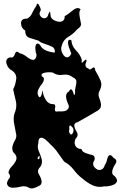

<svg xmlns="http://www.w3.org/2000/svg" viewBox="-20 -1032 689 1074"><path d="M137.7 16.1Q127 9.8 113.3 9.8Q105.5 9.8 95.7 12.2Q73.2 18.1 53.7 18.1Q52.7 18.1 50.8 18.1Q40 18.1 31.2 13.2Q22.5 8.3 18.6 -5.4Q21.5 -22.9 32.2 -34.7Q36.1 -39.6 36.1 -45.4Q36.1 -54.2 27.3 -65.4Q29.3 -83.5 43.9 -98.6Q58.6 -113.3 67.4 -129.9Q72.3 -138.7 72.3 -148.4Q72.3 -158.2 64.5 -169.9Q53.7 -179.2 50.8 -188.5Q48.8 -194.8 48.8 -201.7Q48.8 -205.1 48.8 -208Q51.8 -226.6 63.5 -246.6Q71.3 -260.3 71.3 -273.4Q71.3 -279.8 69.3 -286.1Q63.5 -317.9 57.6 -349.1Q56.6 -357.9 56.6 -367.2Q56.6 -389.6 66.4 -411.6Q71.3 -427.2 71.3 -443.4Q71.3 -458 67.4 -472.7Q59.6 -502.9 53.7 -532.7Q66.4 -556.6 70.3 -587.9Q71.3 -591.3 71.3 -594.7Q71.3 -621.6 45.9 -638.2Q28.3 -647 19.5 -667.5Q14.6 -678.7 14.6 -687.5Q15.6 -694.8 18.6 -700.7Q22.5 -706.1 29.3 -709Q34.2 -710.9 41 -710.9Q43.9 -710.9 48.8 -710.4Q57.6 -714.4 61.5 -725.6Q64.5 -736.8 70.3 -741.2Q72.3 -742.7 75.2 -742.7Q76.2 -742.7 78.1 -742.2Q82 -740.7 90.8 -733.9Q108.4 -731 130.9 -713.4Q151.4 -697.3 165 -697.3H167Q173.8 -698.2 178.7 -705.1Q183.6 -711.4 184.6 -727.1Q178.7 -737.3 177.7 -759.8V-762.2Q177.7 -783.2 186.5 -787.6Q188.5 -788.6 189.5 -788.6Q191.4 -788.1 193.4 -787.6Q198.2 -786.1 204.1 -780.8Q213.9 -758.3 240.2 -748.5Q266.6 -738.3 287.1 -738.3V-742.7Q287.1 -762.2 272.5 -770Q254.9 -778.8 234.4 -785.2Q222.7 -789.1 212.9 -793Q203.1 -797.4 196.3 -804.2Q171.9 -812 146.5 -819.8Q121.1 -827.1 121.1 -859.4V-860.8Q97.7 -875.5 97.7 -901.9Q97.7 -927.7 127.9 -927.7H131.8Q151.4 -938 160.2 -959.5Q169.9 -981 182.6 -998Q185.5 -1011.2 190.4 -1011.7Q193.4 -1011.7 198.2 -1003.4Q208 -986.3 208 -976.6Q208 -975.6 208 -974.6Q201.2 -964.4 201.2 -956.1Q201.2 -947.3 208 -939.5Q217.8 -929.7 227.5 -929.7Q230.5 -930.2 236.3 -931.6Q241.2 -933.6 245.1 -939Q249 -944.3 251 -953.6Q256.8 -966.8 258.8 -966.8Q260.7 -966.8 260.7 -962.4Q261.7 -950.7 263.7 -939Q269.5 -922.4 293.9 -914.1Q304.7 -910.2 313.5 -910.2Q325.2 -910.2 333 -916.5Q336.9 -919.9 339.8 -926.3Q341.8 -931.6 341.8 -939Q341.8 -940.4 341.8 -941.9Q359.4 -950.7 386.7 -973.6Q402.3 -986.8 415 -986.8Q423.8 -986.8 430.7 -980.5Q423.8 -969.7 423.8 -959Q423.8 -948.7 425.8 -938Q429.7 -918.9 432.6 -901.4Q433.6 -899.4 433.6 -897.5Q433.6 -881.8 412.1 -868.7Q391.6 -843.3 362.3 -826.2Q333 -808.6 325.2 -775.4Q322.3 -768.1 322.3 -760.3Q322.3 -746.6 330.1 -731.9Q340.8 -711.4 355.5 -711.4Q357.4 -711.4 359.4 -711.9Q364.3 -712.9 369.1 -717.8Q374 -722.7 378.9 -732.4Q374 -743.2 365.2 -768.6Q360.4 -783.7 360.4 -793.5Q360.4 -800.3 362.3 -804.7Q364.3 -808.1 368.2 -809.1Q369.1 -809.6 370.1 -809.6Q374 -809.6 378.9 -807.1Q381.8 -773.9 405.3 -750Q429.7 -725.6 437.5 -697.3Q436.5 -690.4 436.5 -686Q436.5 -680.7 438.5 -681.2Q440.4 -681.2 442.4 -683.6Q451.2 -692.9 460.9 -699.2Q463.9 -697.3 463.9 -692.9Q463.9 -689 461.9 -683.6Q458 -675.8 458 -668.9Q458 -665.5 459 -662.1Q460 -657.7 463.9 -654.3Q467.8 -650.9 474.6 -648.9Q478.5 -643.1 483.4 -643.1Q486.3 -644.5 491.2 -647Q499 -654.8 504.9 -654.8Q506.8 -654.8 509.8 -651.4Q511.7 -647.9 512.7 -638.7Q528.3 -612.3 541 -584.5Q546.9 -572.8 546.9 -560.1Q546.9 -543 537.1 -524.9Q531.2 -514.2 531.2 -502.9Q531.2 -494.6 534.2 -486.8Q542 -467.8 544.9 -450.2Q544.9 -447.8 544.9 -445.8Q544.9 -439 543 -432.1Q540 -423.3 529.3 -415Q501 -398.9 472.7 -381.8Q443.4 -365.2 415 -349.1Q403.3 -346.2 399.4 -340.8Q395.5 -336.4 395.5 -331.1V-329.6Q396.5 -314.5 409.2 -294.4Q414.1 -286.6 414.1 -278.8Q414.1 -267.1 403.3 -256.8Q397.5 -245.1 397.5 -234.4Q397.5 -225.1 401.4 -216.8Q411.1 -198.7 435.5 -198.2Q438.5 -189 444.3 -184.1Q451.2 -178.7 459 -175.8Q476.6 -168.9 494.1 -165.5Q509.8 -162.6 509.8 -145Q509.8 -141.1 508.8 -137.2Q501 -126 501 -115.2Q501 -104 510.7 -94.2Q523.4 -81.1 536.1 -81.1Q541 -81.1 546.9 -83.5Q553.7 -85.9 558.6 -92.3Q563.5 -98.6 566.4 -109.4Q575.2 -120.6 579.1 -140.1Q584 -160.2 592.8 -164.1Q593.8 -164.6 595.7 -164.6Q598.6 -164.6 602.5 -162.1Q607.4 -159.2 615.2 -148.9Q630.9 -141.1 630.9 -129.9Q630.9 -124 627 -117.2Q613.3 -97.7 608.4 -78.1Q607.4 -73.7 607.4 -69.8Q607.4 -65.4 608.4 -61.5Q610.4 -53.7 621.1 -46.9Q629.9 -38.1 632.8 -30.3Q634.8 -25.9 634.8 -22Q634.8 -19 633.8 -16.1Q627.9 -1.5 604.5 5.4Q585.9 10.7 571.3 10.7Q567.4 10.7 563.5 10.3Q550.8 13.2 539.1 13.2Q517.6 13.2 498 4.4Q466.8 -10.3 442.4 -32.2Q414.1 -53.2 392.6 -82Q371.1 -110.4 338.9 -127.9Q321.3 -151.9 303.7 -177.2Q287.1 -202.1 263.7 -222.7Q252.9 -235.4 235.4 -250.5Q220.7 -261.7 210.9 -261.7Q208 -261.7 205.1 -260.7Q200.2 -258.3 197.3 -251.5Q194.3 -244.1 194.3 -230Q191.4 -220.7 191.4 -211.9Q191.4 -198.7 197.3 -185.5Q207 -164.1 212.9 -142.6Q214.8 -135.3 214.8 -127.4Q214.8 -123.5 213.9 -120.1Q212.9 -108.4 204.1 -97.2Q192.4 -85.4 192.4 -73.2Q192.4 -64.9 198.2 -55.7Q211.9 -33.7 212.9 -15.6V-14.2Q212.9 -6.8 209 -0.5Q204.1 6.3 190.4 11.7Q178.7 18.1 164.1 21.5Q160.2 22 156.2 22Q146.5 22 137.7 16.1ZM350.6 -413.6Q365.2 -423.3 365.2 -436Q365.2 -442.4 361.3 -449.7Q350.6 -471.7 349.6 -491.2V-494.6Q349.6 -501.5 352.5 -507.8Q356.4 -515.6 367.2 -522Q370.1 -529.3 373 -531.2Q375 -532.2 377 -532.2Q377.9 -532.2 378.9 -531.7Q386.7 -526.9 391.6 -508.3Q393.6 -500.5 395.5 -500.5Q398.4 -500.5 400.4 -514.6Q399.4 -518.6 399.4 -522.9Q400.4 -527.3 400.4 -531.7Q401.4 -540 403.3 -547.9Q407.2 -561.5 407.2 -574.2Q407.2 -575.7 407.2 -577.1Q407.2 -590.8 385.7 -600.6Q368.2 -614.7 345.7 -614.7Q338.9 -614.7 332 -613.8Q325.2 -612.3 318.4 -612.3Q295.9 -612.3 276.4 -625.5Q268.6 -627.9 256.8 -627.9Q249 -627.9 240.2 -627Q214.8 -624 211.9 -613.8V-612.3Q211.9 -609.9 213.9 -606.4Q216.8 -602.1 224.6 -597.2Q225.6 -594.2 225.6 -591.3Q225.6 -576.2 214.8 -563Q202.1 -547.4 194.3 -530.8Q190.4 -522 190.4 -511.7Q190.4 -502 197.3 -490.7Q200.2 -488.3 202.1 -488.3Q202.1 -488.3 203.1 -488.8Q206.1 -489.3 208 -492.2Q213.9 -501 215.8 -516.6Q216.8 -524.4 217.8 -524.4Q218.8 -524.4 219.7 -517.1Q222.7 -493.7 238.3 -470.2Q252.9 -449.2 277.3 -449.2Q280.3 -449.2 282.2 -449.2Q289.1 -446.3 289.1 -437.5Q289.1 -435.1 289.1 -432.6Q287.1 -425.8 287.1 -420.4Q287.1 -416 288.1 -412.6Q289.1 -409.2 293 -408.2Q293.9 -407.7 295.9 -407.7Q298.8 -407.7 302.7 -408.7Q315.4 -408.7 327.1 -408.7Q339.8 -409.2 350.6 -413.6ZM201.2 -147.5Q201.2 -152.3 201.2 -155.3Q201.2 -160.6 200.2 -160.6Q198.2 -160.6 194.3 -155.3Q190.4 -149.4 190.4 -146Q190.4 -141.6 197.3 -141.1Q198.2 -143.1 201.2 -147.5ZM390.6 -297.4Q391.6 -300.3 391.6 -302.7Q391.6 -315.9 378.9 -326.2Q375 -330.1 372.1 -330.1Q367.2 -330.1 367.2 -319.3Q367.2 -315.4 368.2 -309.6Q366.2 -303.7 366.2 -298.8Q366.2 -289.6 373 -282.7Q376 -279.8 378.9 -279.8Q385.7 -279.8 390.6 -297.4Z"/></svg>

Font: Brazier Flame
Style: Regular
Weight: 400
Designer: Walter E Stewart
Version: 0.1